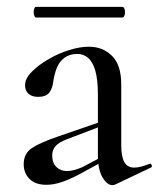

<svg xmlns="http://www.w3.org/2000/svg" viewBox="-20 -531 462 559"><path d="M316 6Q312 8 307 8Q292 8 278.5 -14.5Q265 -37 265 -79V-255Q265 -299 257.5 -325Q250 -351 236.5 -362.5Q223 -374 205 -374Q183 -374 168 -363Q153 -352 145.5 -333.5Q138 -315 135 -293Q133 -274 123.5 -261.5Q114 -249 91 -249Q73 -249 63 -258Q53 -267 53 -283Q53 -302 72 -321.5Q91 -341 120 -358Q149 -375 180.5 -385Q212 -395 239 -395Q279 -395 306 -368.5Q333 -342 333 -285V-108Q333 -75 342 -59Q351 -43 371 -43Q388 -43 415 -54Q419 -56 421.5 -50.5Q424 -45 419 -43ZM115 7Q83 7 66 -10Q49 -27 49 -53Q49 -84 73 -100Q97 -116 150 -134L275 -177L278 -165L176 -126Q152 -117 142 -106Q132 -95 132 -78Q132 -57 144 -45Q156 -33 175 -33Q185 -33 196 -36Q207 -39 219 -44L295 -84L296 -70L210 -23Q181 -8 158.5 -0.5Q136 7 115 7ZM85 -480Q81 -480 79 -488Q77 -496 79 -503.5Q81 -511 85 -511H336Q341 -511 343 -503.5Q345 -496 343 -488Q341 -480 336 -480Z"/></svg>

Font: Cormorant Light Medium
Style: Regular
Weight: 500
Version: Version 4.000